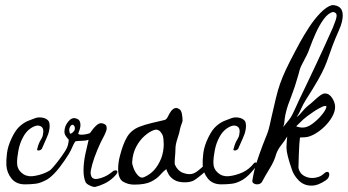

<svg xmlns="http://www.w3.org/2000/svg" viewBox="-20 -727 1366 754"><path d="M209 -66Q184 -34 162 -21Q140 -8 120 -5.5Q100 -3 78 -3Q44 -3 25.5 -25.5Q7 -48 5 -78Q4 -98 7.5 -126Q11 -154 27 -187Q42 -218 59 -232.5Q76 -247 92 -253Q108 -259 118 -263Q126 -266 135 -266Q155 -266 167 -256Q172 -252 173.5 -245.5Q175 -239 175 -232Q175 -228 174.5 -223.5Q174 -219 173 -215Q171 -202 161.5 -181.5Q152 -161 144 -142Q138 -136 131 -136Q123 -136 127 -145Q132 -165 140.5 -178.5Q149 -192 149 -202Q150 -205 150 -208Q150 -211 150 -213Q150 -227 138 -232Q132 -234 129 -234Q116 -234 99 -222Q82 -210 71 -189Q58 -166 52.5 -137Q47 -108 47 -88Q47 -64 64.5 -48.5Q82 -33 107 -35Q135 -38 161.5 -50Q188 -62 207 -87Q210 -89 213 -89Q216 -89 216 -85Q216 -81 213.5 -74.5Q211 -68 209 -66Z M423 -54Q427 -58 434 -58Q441 -58 441 -52Q441 -45 425 -30Q409 -15 390 -6Q371 3 354 7Q346 8 332.5 1.5Q319 -5 316 -12Q312 -21 310 -32.5Q308 -44 308 -57Q308 -88 315 -121Q322 -154 328 -178Q316 -174 301.5 -174Q287 -174 276 -172Q269 -162 264 -149.5Q259 -137 250 -122Q234 -96 214.5 -70.5Q195 -45 175 -29Q155 -13 136 -13Q123 -13 123 -20Q123 -27 140 -33Q164 -42 189 -71Q214 -100 234 -131Q244 -146 247 -158.5Q250 -171 250 -178Q250 -178 241.5 -188.5Q233 -199 233 -209Q233 -231 247.5 -249Q262 -267 278 -262Q289 -259 292.5 -252Q296 -245 296 -237Q296 -228 293 -218.5Q290 -209 287 -202Q290 -198 300 -198Q315 -198 333 -204Q346 -223 358 -234Q370 -245 380 -243Q387 -242 393 -238Q399 -234 399 -223Q399 -214 390 -196Q375 -169 362 -137.5Q349 -106 342 -80.5Q335 -55 336 -45Q338 -32 343.5 -28Q349 -24 356 -24Q361 -24 366.5 -25.5Q372 -27 377 -28Q392 -33 402 -39Q412 -45 423 -54ZM274 -223Q274 -232 268 -236Q267 -237 265 -237Q260 -237 256 -230.5Q252 -224 252 -218Q252 -213 253.5 -206.5Q255 -200 260 -203Q265 -206 269.5 -211Q274 -216 274 -223Z M782 -78Q785 -81 790 -81Q797 -81 797 -74Q797 -70 792.5 -62Q788 -54 774 -43Q760 -31 745.5 -21Q731 -11 706 -11Q679 -11 663.5 -21Q648 -31 641.5 -43.5Q635 -56 633 -63Q621 -54 608.5 -39.5Q596 -25 573 -13.5Q550 -2 507 -2Q483 -2 463.5 -13.5Q444 -25 444 -64Q444 -75 445.5 -87.5Q447 -100 451 -115Q463 -162 479 -189Q495 -216 527 -229Q547 -237 576 -244Q605 -251 627 -256Q634 -258 639.5 -269.5Q645 -281 652 -291Q656 -296 661 -299.5Q666 -303 672 -303Q677 -303 685 -298Q692 -293 694.5 -279Q697 -265 697 -253Q696 -247 692.5 -238.5Q689 -230 687 -220Q685 -207 677 -183Q669 -159 669 -143Q669 -129 667 -108.5Q665 -88 667 -80Q678 -56 698 -48.5Q718 -41 733 -44Q744 -46 758 -57Q772 -68 782 -78ZM620 -192Q618 -200 610.5 -209Q603 -218 592 -218Q590 -218 584 -216Q567 -210 548 -193.5Q529 -177 515 -151Q501 -125 499 -90Q499 -80 505.5 -64Q512 -48 523 -37Q534 -26 545 -31Q569 -41 585.5 -59.5Q602 -78 613 -105Q618 -118 620.5 -132.5Q623 -147 623 -160Q623 -172 622 -180.5Q621 -189 620 -192Z M980 -66Q955 -34 933 -21Q911 -8 891 -5.5Q871 -3 849 -3Q815 -3 796.5 -25.5Q778 -48 776 -78Q775 -98 778.5 -126Q782 -154 798 -187Q813 -218 830 -232.5Q847 -247 863 -253Q879 -259 889 -263Q897 -266 906 -266Q926 -266 938 -256Q943 -252 944.5 -245.5Q946 -239 946 -232Q946 -228 945.5 -223.5Q945 -219 944 -215Q942 -202 932.5 -181.5Q923 -161 915 -142Q909 -136 902 -136Q894 -136 898 -145Q903 -165 911.5 -178.5Q920 -192 920 -202Q921 -205 921 -208Q921 -211 921 -213Q921 -227 909 -232Q903 -234 900 -234Q887 -234 870 -222Q853 -210 842 -189Q829 -166 823.5 -137Q818 -108 818 -88Q818 -64 835.5 -48.5Q853 -33 878 -35Q906 -38 932.5 -50Q959 -62 978 -87Q981 -89 984 -89Q987 -89 987 -85Q987 -81 984.5 -74.5Q982 -68 980 -66Z M1311 -608Q1295 -572 1286 -548Q1277 -524 1270.5 -504.5Q1264 -485 1254.5 -463Q1245 -441 1227.5 -410.5Q1210 -380 1180 -333Q1170 -317 1162.5 -299.5Q1155 -282 1145 -267Q1156 -275 1168.5 -290.5Q1181 -306 1200 -320Q1205 -324 1215 -333.5Q1225 -343 1236.5 -351.5Q1248 -360 1256 -360Q1273 -360 1284.5 -342Q1296 -324 1296 -307Q1296 -289 1284.5 -268.5Q1273 -248 1254.5 -230Q1236 -212 1215.5 -200.5Q1195 -189 1178 -188L1158 -187Q1157 -180 1155.5 -161Q1154 -142 1153.5 -120.5Q1153 -99 1152.5 -83.5Q1152 -68 1152 -68Q1156 -48 1171.5 -38Q1187 -28 1206 -28Q1218 -28 1230 -32Q1242 -36 1252 -45Q1259 -52 1265 -52Q1273 -52 1273 -42Q1273 -29 1261 -20Q1230 2 1203 2Q1173 2 1152.5 -19Q1132 -40 1125 -65Q1125 -65 1120 -80Q1115 -95 1110 -114.5Q1105 -134 1105 -148Q1105 -160 1106 -170.5Q1107 -181 1108 -191Q1098 -174 1084 -156.5Q1070 -139 1064 -120Q1057 -94 1039 -65Q1021 -36 1009 -13Q1003 -3 989 -3Q982 -3 976 -7Q970 -11 971 -18Q977 -56 987.5 -88.5Q998 -121 1012 -158Q1021 -182 1026 -193.5Q1031 -205 1035 -219Q1039 -233 1045 -262Q1056 -310 1063.5 -341.5Q1071 -373 1080 -398.5Q1089 -424 1102.5 -453Q1116 -482 1140 -527Q1144 -535 1158.5 -561.5Q1173 -588 1193.5 -619.5Q1214 -651 1238 -676Q1262 -701 1284 -707Q1303 -707 1314.5 -697.5Q1326 -688 1326 -666Q1326 -655 1322.5 -640.5Q1319 -626 1311 -608ZM1288 -680Q1269 -676 1251.5 -652Q1234 -628 1220.5 -598Q1207 -568 1198 -543Q1189 -518 1185 -511Q1170 -483 1164.5 -471.5Q1159 -460 1157 -453Q1155 -446 1151.5 -432.5Q1148 -419 1138 -388Q1130 -364 1123.5 -347.5Q1117 -331 1111.5 -315.5Q1106 -300 1101 -278Q1097 -256 1097 -249Q1097 -242 1092 -228Q1107 -246 1115 -256.5Q1123 -267 1127.5 -276Q1132 -285 1138 -298Q1144 -311 1154 -333Q1177 -381 1193.5 -415.5Q1210 -450 1223.5 -479Q1237 -508 1252 -540.5Q1267 -573 1287 -618Q1294 -635 1298 -647Q1302 -659 1302 -666Q1302 -678 1288 -680ZM1261 -304Q1264 -311 1257 -311Q1250 -311 1233 -301.5Q1216 -292 1211 -288Q1183 -269 1171.5 -258.5Q1160 -248 1143 -231Q1156 -226 1169 -226Q1186 -226 1205.5 -240Q1225 -254 1241 -272.5Q1257 -291 1261 -304Z"/></svg>

Font: Ingrid Darling
Style: Regular
Weight: 400
Designer: Robert E. Leuschke
Foundry: Robert E. Leuschke
Version: Version 1.010; ttfautohint (v1.8.3)